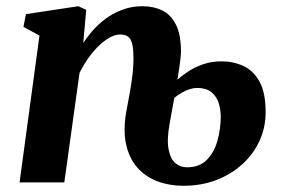

<svg xmlns="http://www.w3.org/2000/svg" viewBox="-20 -587 912 618"><path d="M248 -448.5Q265 -474.5 285.5 -496.2Q306 -518 330.2 -533.8Q354.5 -549.5 381.2 -558.2Q408 -567 437.5 -567Q474.5 -567 502.5 -553.2Q530.5 -539.5 546.5 -507.2Q562.5 -475 562.5 -420.5Q562.5 -413 561 -399.2Q559.5 -385.5 557 -368Q554.5 -350.5 551 -330.5Q566 -344 587.2 -357.8Q608.5 -371.5 635 -380.5Q661.5 -389.5 692.5 -389.5Q731.5 -389.5 763.8 -374.5Q796 -359.5 815.5 -324Q835 -288.5 835 -225.5Q835 -176.5 815.2 -133.5Q795.5 -90.5 759.5 -58Q723.5 -25.5 675.5 -7.2Q627.5 11 570 11Q525.5 11 487.2 -3.2Q449 -17.5 422.5 -47Q396 -76.5 385.8 -122.8Q375.5 -169 387.5 -233Q392.5 -260 397.8 -288.8Q403 -317.5 406.5 -347Q410 -376.5 409.5 -405Q409 -433.5 404.8 -448.5Q400.5 -463.5 391 -469.8Q381.5 -476 366.5 -476Q350.5 -476 332.8 -466Q315 -456 297.5 -439Q280 -422 264.2 -399.8Q248.5 -377.5 236 -352.5L187 0H43L107 -472.5L55.5 -500.5L63.5 -541.5L232 -567L257.5 -555.5ZM526 -189.5Q516.5 -136.5 522.8 -105.5Q529 -74.5 545 -61.5Q561 -48.5 581.5 -48.5Q623 -48.5 646.8 -73.5Q670.5 -98.5 680.5 -136.2Q690.5 -174 690.5 -211Q690.5 -235.5 683.5 -256.5Q676.5 -277.5 659.8 -290.8Q643 -304 614 -304Q603.5 -304 590.5 -300Q577.5 -296 564.8 -288.5Q552 -281 541 -272Z"/></svg>

Font: Merriweather 20pt ExtraBold
Style: Italic
Weight: 800
Italic angle: -7.8°
Version: Version 2.101